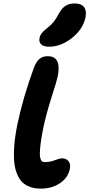

<svg xmlns="http://www.w3.org/2000/svg" viewBox="-20 -1128 520 1118"><path d="M266.1 -856Q234.4 -856 220 -869.4Q205.6 -882.8 210 -905.8Q213.4 -922.4 223.4 -935.3Q233.4 -948.2 253.9 -963.9Q278.8 -983.4 293.2 -1001.7Q307.6 -1020 323.2 -1049.8Q341.3 -1082 363 -1095Q384.8 -1107.9 415 -1107.9Q453.1 -1107.9 469.2 -1086.9Q485.4 -1065.9 478 -1027.8Q463.9 -958.5 399.4 -907.2Q335 -856 266.1 -856ZM220.2 -29.8Q198.2 -29.8 179.9 -32.7Q161.6 -35.6 141.1 -45.4Q120.6 -55.2 106 -71Q91.3 -86.9 79.3 -115Q67.4 -143.1 63.2 -180.9Q59.1 -218.8 62.7 -274.2Q66.4 -329.6 80.1 -397.9Q112.3 -555.7 178.2 -735.8Q191.9 -770.5 210.4 -785.6Q229 -800.8 257.8 -800.8Q339.8 -800.8 315.9 -682.1Q310.5 -656.2 279.5 -559.6Q248.5 -462.9 231 -377.9Q220.7 -326.2 216.3 -289.6Q211.9 -252.9 211.9 -232.7Q211.9 -212.4 216.6 -201.2Q221.2 -189.9 226.8 -187Q232.4 -184.1 241.2 -184.1Q271 -184.1 299.3 -195.1Q327.6 -206.1 341.8 -206.1Q365.7 -206.1 378.9 -189.7Q392.1 -173.3 387.2 -147Q377 -93.3 329.6 -61.5Q282.2 -29.8 220.2 -29.8Z"/></svg>

Font: Shantell Sans Irregular Bouncy
Style: Bold Italic
Weight: 700
Italic angle: -11.31°
Designer: Stephen Nixon, Anya Danilova, Shantell Martin
Foundry: Arrow Type
Version: Version 1.006;[9816181b4]